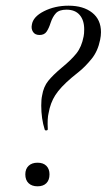

<svg xmlns="http://www.w3.org/2000/svg" viewBox="-20 -645 375 675"><path d="M125 -274Q125 -296 128 -309Q133 -340 149.5 -360.5Q166 -381 197 -407Q230 -434 248.5 -457Q267 -480 274 -517Q276 -526 276 -542Q276 -574 260 -592.5Q244 -611 214 -611Q188 -611 176.5 -598.5Q165 -586 158 -565Q152 -546 144 -534Q136 -522 119 -522Q103 -522 96 -533Q89 -544 92 -558Q96 -586 134.5 -605.5Q173 -625 221 -625Q273 -625 304 -600.5Q335 -576 335 -532Q335 -519 332 -505Q324 -465 302 -438Q280 -411 259 -394Q238 -377 232 -372Q192 -338 174.5 -310.5Q157 -283 151 -248Q146 -229 148 -191Q148 -187 143 -186.5Q138 -186 137 -190Q125 -228 125 -274ZM69 -32Q69 -51 80.5 -62Q92 -73 112 -73Q132 -73 143 -62Q154 -51 154 -32Q154 -12 143 -1Q132 10 112 10Q92 10 80.5 -1Q69 -12 69 -32Z"/></svg>

Font: Cormorant Infant
Style: Italic
Weight: 400
Italic angle: -10°
Designer: Christian Thalmann (Catharsis Fonts)
Foundry: Catharsis Fonts
Version: Version 4.000